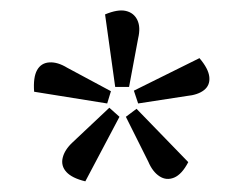

<svg xmlns="http://www.w3.org/2000/svg" viewBox="-20 -839 462 360"><path d="M196 -676 177 -812Q201 -822 216 -818.5Q231 -815 237.5 -801.5Q244 -788 239 -767L222 -676ZM181 -645 44 -667Q42 -694 49.5 -707.5Q57 -721 72.5 -722Q88 -723 106 -712L188 -668ZM204 -620 140 -499Q115 -505 104.5 -516.5Q94 -528 97.5 -543Q101 -558 116 -572L185 -637ZM236 -635 333 -535Q321 -512 306.5 -506Q292 -500 279 -508.5Q266 -517 258 -536L216 -620ZM231 -669 354 -730Q371 -710 372.5 -694.5Q374 -679 362.5 -670Q351 -661 330 -659L239 -645Z"/></svg>

Font: Yaldevi Light
Style: Regular
Weight: 300
Designer: Sol Matas, Rajitha Manaperi, Kosala Senevirathne
Foundry: Mooniak
Version: Version 1.100